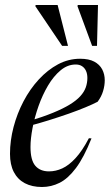

<svg xmlns="http://www.w3.org/2000/svg" viewBox="-20 -738 439 768"><path d="M283 -480Q250.5 -480 222.5 -456.8Q194.5 -433.5 172.2 -396Q150 -358.5 134.2 -314Q118.5 -269.5 110.2 -226.2Q102 -183 102 -150Q102 -97.5 121.2 -75Q140.5 -52.5 176 -52.5Q203 -52.5 229.2 -64.5Q255.5 -76.5 282.2 -105.5Q309 -134.5 335.5 -185L346 -184.5Q315.5 -108 283.8 -65.8Q252 -23.5 218.5 -6.8Q185 10 148 10Q108 10 79.2 -5.2Q50.5 -20.5 35.2 -50Q20 -79.5 20 -122.5Q20 -175.5 34.2 -229.8Q48.5 -284 74.2 -333Q100 -382 135.2 -420.2Q170.5 -458.5 212.2 -480.8Q254 -503 300.5 -503Q335.5 -503 357 -491.5Q378.5 -480 388.8 -460.5Q399 -441 399 -417Q399 -395.5 392.2 -373.2Q385.5 -351 370.5 -331Q352.5 -321.5 322.5 -309Q292.5 -296.5 254.8 -283.2Q217 -270 175.5 -257Q134 -244 93.5 -233.5L96 -253.5Q152 -270.5 192.2 -287Q232.5 -303.5 259 -319.8Q285.5 -336 301 -353Q316.5 -370 323 -388.2Q329.5 -406.5 329.5 -426Q329.5 -442.5 324 -454.5Q318.5 -466.5 308.2 -473.2Q298 -480 283 -480ZM252 -554.5H228.5L121.5 -713L122.5 -718H210.5ZM368 -554.5H348.5L290 -713L291 -718H372Z"/></svg>

Font: Newsreader 60pt
Style: Italic
Weight: 400
Italic angle: -17°
Designer: Hugues Gentile
Foundry: Production Type
Version: Version 1.003